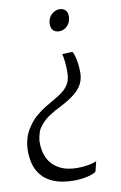

<svg xmlns="http://www.w3.org/2000/svg" viewBox="-106 -803 631 1003"><g transform="rotate(-10 210.0 -301.5)"><path d="M312.5 -516.5Q319.5 -504 324 -485Q328.5 -466 331 -443.8Q333.5 -421.5 333 -398.5Q331.5 -366 317.5 -341Q303.5 -316 276 -294.2Q248.5 -272.5 206.5 -250.5Q166 -231 134.5 -209.8Q103 -188.5 78 -151.5Q73.5 -143 70 -132.2Q66.5 -121.5 64.2 -110.2Q62 -99 61 -89.5Q59 -37.5 77.8 1.5Q96.5 40.5 135.5 62.2Q174.5 84 232.5 84Q260.5 84 288 79.5Q315.5 75 334.5 66L321.5 119Q313.5 126.5 295 132.5Q276.5 138.5 253.2 142.2Q230 146 207.5 146Q140.5 146 97.8 128.5Q55 111 31.5 81.5Q8 52 -0.5 15.8Q-9 -20.5 -7.5 -58.5Q-6 -91 3.2 -119Q12.5 -147 27.5 -168.5Q46 -198.5 71 -220.5Q96 -242.5 123.8 -259.5Q151.5 -276.5 178 -291.5Q207.5 -308 226.5 -324.5Q245.5 -341 255.5 -361Q265.5 -381 266.5 -408Q267.5 -426 266.2 -447.2Q265 -468.5 262.5 -487Q260 -505.5 257 -515.5L306.5 -517.5ZM325 -697.5Q322.5 -670 304.5 -652.8Q286.5 -635.5 264.5 -635.5Q238.5 -635.5 228.2 -650.5Q218 -665.5 220 -687.5Q223 -716 242 -732.5Q261 -749 283.5 -749Q304 -749 315.8 -735.5Q327.5 -722 325 -697.5Z"/></g></svg>

Font: Merriweather 36pt Light
Style: Italic
Weight: 300
Italic angle: -7.8°
Version: Version 2.101